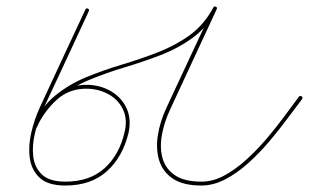

<svg xmlns="http://www.w3.org/2000/svg" viewBox="-20 -567 954 593"><path d="M254 -532Q219 -456 183.5 -380Q148 -304 112 -227Q98 -196 88.5 -158Q79 -120 82.5 -85.5Q86 -51 109 -28.5Q132 -6 182 -6Q257 -6 303 -47.5Q349 -89 365 -160Q374 -198 360.5 -227.5Q347 -257 318.5 -274Q290 -291 253 -293Q253 -293 253 -293Q253 -293 253 -293Q253 -293 253 -293Q253 -293 253 -293Q195 -295 155.5 -259Q116 -223 93 -173Q91 -168 85 -171Q80 -173 83 -179Q107 -231 149 -269Q191 -307 254 -305Q254 -305 254 -305Q254 -305 254 -305Q254 -305 254 -305Q254 -305 254 -305Q294 -303 325.5 -283.5Q357 -264 371.5 -231.5Q386 -199 377 -157Q359 -82 310 -38Q261 6 182 6Q128 6 102.5 -18Q77 -42 72 -79Q67 -116 76.5 -157Q86 -198 102 -233Q137 -309 172.5 -385Q208 -461 244 -538Q246 -543 252 -540Q257 -538 254 -532ZM82 -178Q107 -236 149.5 -271Q192 -306 245 -328Q298 -350 355 -367Q412 -384 466.5 -405Q521 -426 565.5 -458Q610 -490 639 -544Q642 -549 647 -546Q652 -543 649 -538Q621 -484 576 -451Q531 -418 476.5 -397Q422 -376 365 -359Q308 -342 255 -320Q202 -298 160 -263.5Q118 -229 94 -174Q91 -168 86 -170Q80 -173 82 -178ZM647 -546Q652 -544 649 -538Q577 -383 505 -228Q487 -189 480 -150Q473 -111 482 -78.5Q491 -46 520 -26Q549 -6 602 -6Q638 -6 673 -25Q708 -44 741.5 -74.5Q775 -105 805 -140.5Q835 -176 860 -210Q885 -244 903 -268Q907 -273 912 -269Q916 -266 913 -261Q893 -235 867.5 -200.5Q842 -166 811.5 -130Q781 -94 746.5 -63Q712 -32 675.5 -13Q639 6 602 6Q545 6 513.5 -15.5Q482 -37 471.5 -72Q461 -107 467.5 -149Q474 -191 494 -234Q530 -311 566 -388.5Q602 -466 639 -543Q641 -549 647 -546Z"/></svg>

Font: FRB American Cursive Guidelines Thin
Style: Italic
Weight: 100
Italic angle: -25°
Version: Version 2.0;Modular Font Editor K font №1